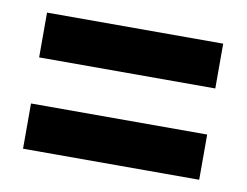

<svg xmlns="http://www.w3.org/2000/svg" viewBox="-47 -572 564 439"><g transform="rotate(10 235.0 -352.0)"><path d="M30 -406H439V-510H30ZM30 -194H439V-299H30Z"/></g></svg>

Font: Noto Sans Malayalam ExtraCondensed
Style: Bold
Weight: 700
Width: 2
Designer: Jelle Bosma - Monotype Design Team
Foundry: Monotype Imaging Inc.
Version: Version 2.104